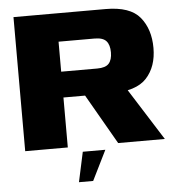

<svg xmlns="http://www.w3.org/2000/svg" viewBox="-57 -729 901 963"><g transform="rotate(-5 393.0 -248.0)"><path d="M46.5 0H261V-251.5H500Q628 -251.5 680.2 -308.8Q732.5 -366 732.5 -460Q732.5 -554.5 683 -614.8Q633.5 -675 510.5 -675H46.5ZM514.5 0H749.5L547.5 -319.5L334 -314ZM261 -381.5V-532.5H442.5Q484 -532.5 501 -513.5Q518 -494.5 518 -456.5Q518 -419 501.2 -400.2Q484.5 -381.5 442.5 -381.5ZM301.5 178.5H373L447.5 28H334Z"/></g></svg>

Font: Anybody SemiExpanded ExtraBold
Style: Regular
Weight: 800
Width: 6
Version: Version 1.113;gftools[0.9.25]